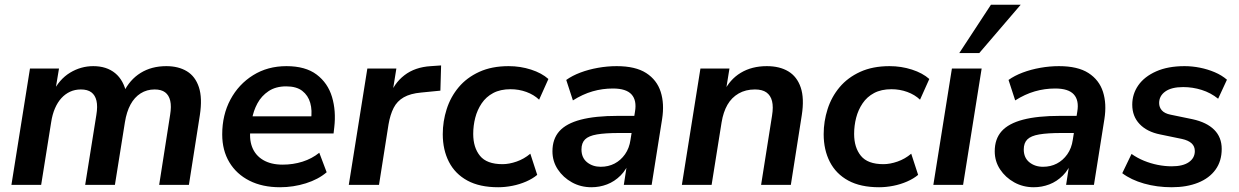

<svg xmlns="http://www.w3.org/2000/svg" viewBox="-20 -777 5207 807"><path d="M28 0 106 -489H228L211 -387H201Q229 -444 274.5 -471.5Q320 -499 372 -499Q428 -499 464 -469.5Q500 -440 512 -382L499 -388Q525 -442 571 -470.5Q617 -499 679 -499Q730 -499 765.5 -477.5Q801 -456 816 -410.5Q831 -365 820 -293L774 0H649L695 -294Q701 -330 695.5 -353.5Q690 -377 674 -389Q658 -401 630 -401Q597 -401 571 -384.5Q545 -368 528.5 -337.5Q512 -307 505 -263L463 0H338L385 -294Q391 -330 385.5 -353.5Q380 -377 364 -389Q348 -401 320 -401Q295 -401 274.5 -391.5Q254 -382 238 -364.5Q222 -347 211 -321.5Q200 -296 195 -263L153 0Z M1157 10Q1083 10 1028.5 -17.5Q974 -45 944 -95Q914 -145 914 -212Q914 -294 948.5 -358.5Q983 -423 1044 -461Q1105 -499 1184 -499Q1264 -499 1311 -463.5Q1358 -428 1375.5 -369.5Q1393 -311 1385 -242L1382 -216H1014L1024 -288H1304L1287 -273Q1293 -313 1284 -344.5Q1275 -376 1250.5 -395Q1226 -414 1183 -414Q1139 -414 1109 -394Q1079 -374 1062 -342.5Q1045 -311 1039 -275L1034 -244Q1026 -195 1039.5 -159.5Q1053 -124 1086 -104.5Q1119 -85 1168 -85Q1212 -85 1251.5 -97.5Q1291 -110 1322 -135L1353 -53Q1318 -23 1265.5 -6.5Q1213 10 1157 10Z M1446 0 1524 -489H1646L1627 -371H1617Q1635 -426 1679.5 -460.5Q1724 -495 1791 -499L1834 -502L1831 -396L1750 -388Q1705 -384 1677 -368Q1649 -352 1634.5 -323.5Q1620 -295 1613 -254L1573 0Z M2074 10Q1996 10 1944.5 -18Q1893 -46 1867 -96.5Q1841 -147 1841 -213Q1841 -267 1857.5 -318.5Q1874 -370 1908 -410.5Q1942 -451 1994.5 -475Q2047 -499 2118 -499Q2167 -499 2212 -484.5Q2257 -470 2285 -445L2246 -358Q2224 -379 2192.5 -390.5Q2161 -402 2126 -402Q2083 -402 2053 -386Q2023 -370 2004.5 -342.5Q1986 -315 1977.5 -282Q1969 -249 1969 -214Q1969 -157 1997.5 -122Q2026 -87 2092 -87Q2120 -87 2151.5 -98Q2183 -109 2209 -131L2238 -42Q2219 -26 2191.5 -14Q2164 -2 2133.5 4Q2103 10 2074 10Z M2466 10Q2421 10 2384 -10.5Q2347 -31 2324.5 -65Q2302 -99 2302 -141Q2302 -193 2331 -225.5Q2360 -258 2421 -274Q2482 -290 2577 -290H2657L2646 -218H2583Q2524 -218 2489 -212Q2454 -206 2439 -191Q2424 -176 2424 -149Q2424 -114 2447.5 -95Q2471 -76 2505 -76Q2537 -76 2563 -89.5Q2589 -103 2607 -128.5Q2625 -154 2630 -189L2649 -308Q2657 -355 2634.5 -380Q2612 -405 2556 -405Q2512 -405 2470.5 -393Q2429 -381 2388 -355L2360 -441Q2385 -459 2419.5 -472Q2454 -485 2493.5 -492Q2533 -499 2572 -499Q2651 -499 2696 -470Q2741 -441 2757 -391Q2773 -341 2763 -277L2719 0H2602L2618 -104H2628Q2614 -65 2588.5 -39.5Q2563 -14 2531.5 -2Q2500 10 2466 10Z M2846 0 2924 -489H3046L3030 -390H3022Q3047 -443 3093.5 -471Q3140 -499 3203 -499Q3257 -499 3293.5 -477Q3330 -455 3345.5 -409.5Q3361 -364 3350 -293L3304 0H3179L3225 -291Q3231 -328 3225 -352Q3219 -376 3201.5 -388.5Q3184 -401 3153 -401Q3114 -401 3084.5 -384Q3055 -367 3037.5 -336.5Q3020 -306 3013 -263L2971 0Z M3675 10Q3597 10 3545.5 -18Q3494 -46 3468 -96.5Q3442 -147 3442 -213Q3442 -267 3458.5 -318.5Q3475 -370 3509 -410.5Q3543 -451 3595.5 -475Q3648 -499 3719 -499Q3768 -499 3813 -484.5Q3858 -470 3886 -445L3847 -358Q3825 -379 3793.5 -390.5Q3762 -402 3727 -402Q3684 -402 3654 -386Q3624 -370 3605.5 -342.5Q3587 -315 3578.5 -282Q3570 -249 3570 -214Q3570 -157 3598.5 -122Q3627 -87 3693 -87Q3721 -87 3752.5 -98Q3784 -109 3810 -131L3839 -42Q3820 -26 3792.5 -14Q3765 -2 3734.5 4Q3704 10 3675 10Z M3903 0 3981 -489H4106L4028 0ZM4012 -554 4145 -757H4270L4096 -554Z M4325 10Q4280 10 4243 -10.5Q4206 -31 4183.5 -65Q4161 -99 4161 -141Q4161 -193 4190 -225.5Q4219 -258 4280 -274Q4341 -290 4436 -290H4516L4505 -218H4442Q4383 -218 4348 -212Q4313 -206 4298 -191Q4283 -176 4283 -149Q4283 -114 4306.5 -95Q4330 -76 4364 -76Q4396 -76 4422 -89.5Q4448 -103 4466 -128.5Q4484 -154 4489 -189L4508 -308Q4516 -355 4493.5 -380Q4471 -405 4415 -405Q4371 -405 4329.5 -393Q4288 -381 4247 -355L4219 -441Q4244 -459 4278.5 -472Q4313 -485 4352.5 -492Q4392 -499 4431 -499Q4510 -499 4555 -470Q4600 -441 4616 -391Q4632 -341 4622 -277L4578 0H4461L4477 -104H4487Q4473 -65 4447.5 -39.5Q4422 -14 4390.5 -2Q4359 10 4325 10Z M4905 10Q4843 10 4788.5 -5.5Q4734 -21 4697 -49L4736 -130Q4760 -113 4788 -101.5Q4816 -90 4846 -84Q4876 -78 4905 -78Q4952 -78 4977 -95.5Q5002 -113 5002 -142Q5002 -162 4988.5 -174.5Q4975 -187 4948 -193L4856 -212Q4801 -223 4770 -255.5Q4739 -288 4739 -337Q4739 -382 4764.5 -418.5Q4790 -455 4839.5 -477Q4889 -499 4959 -499Q4991 -499 5023.5 -492.5Q5056 -486 5085.5 -473.5Q5115 -461 5137 -442L5100 -362Q5069 -387 5031 -399Q4993 -411 4953 -411Q4904 -411 4878 -392.5Q4852 -374 4852 -344Q4852 -326 4863.5 -313Q4875 -300 4900 -295L4992 -276Q5052 -263 5083.5 -231.5Q5115 -200 5115 -151Q5115 -100 5089 -64Q5063 -28 5015.5 -9Q4968 10 4905 10Z"/></svg>

Font: Nunito Sans 12pt
Style: Bold Italic
Weight: 700
Italic angle: -9°
Designer: Vernon Adams
Foundry: Vernon Adams
Version: Version 3.101;gftools[0.9.27]